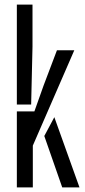

<svg xmlns="http://www.w3.org/2000/svg" viewBox="-20 -820 370 840"><path d="M53.7 0V-332.7H130.5L170.8 -446.1L229.1 -600H305L123.6 -182.9V0ZM53.7 -362.7V-800H122.2V-616.6L116.3 -362.7ZM173.8 -225 217.7 -307.3 327.8 0H252.3Z"/></svg>

Font: Big Shoulders Stencil Thin
Style: Regular
Weight: 100
Designer: Patric King
Foundry: XO Type Co
Version: Version 2.001